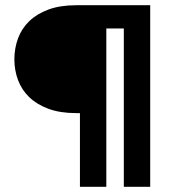

<svg xmlns="http://www.w3.org/2000/svg" viewBox="-20 -715 670 735"><path d="M555 -695V0H454V-606H387V0H286V-282H272Q210 -282 165.5 -298.5Q121 -315 92 -343Q63 -371 49 -408.5Q35 -446 35 -488Q35 -530 49 -568Q63 -606 92 -634Q121 -662 165.5 -678.5Q210 -695 272 -695Z"/></svg>

Font: SVN-Poppins Medium
Style: Regular
Weight: 500
Designer: Ninad Kale (Devanagari), Jonny Pinhorn (Latin)
Foundry: Indian Type Foundry
Version: Version 3.002 2017; ttfautohint (v1.8.3)